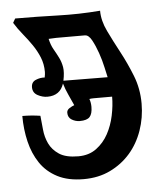

<svg xmlns="http://www.w3.org/2000/svg" viewBox="-42 -512 460 554"><g transform="rotate(-5 188.0 -235.0)"><path d="M145 -283 273 -282Q271 -290 266.5 -311Q262 -332 254.5 -353.5Q247 -375 238 -391.5Q229 -408 218 -408H135L113 -407Q117 -389 124.5 -376Q132 -363 138.5 -350Q145 -337 147.5 -322Q150 -307 145 -283ZM22 -474Q84 -474 145 -472Q206 -470 268 -475Q268 -446 283 -415Q298 -384 316 -350.5Q334 -317 349 -279Q364 -241 364 -198Q364 -157 351 -120Q338 -83 314 -55.5Q290 -28 256 -11.5Q222 5 179 5Q134 5 103 -11Q72 -27 53.5 -54.5Q35 -82 26.5 -117.5Q18 -153 18 -192Q31 -192 44 -191Q57 -190 70 -188Q72 -170 74 -148Q76 -126 85 -107Q94 -88 113.5 -75Q133 -62 169 -62Q200 -62 221.5 -78Q243 -94 256 -118Q269 -142 275 -170.5Q281 -199 281 -225H240Q234 -225 227.5 -225Q221 -225 215 -224Q217 -219 218 -213Q219 -207 219 -201Q219 -181 211 -172Q203 -163 182 -163Q170 -163 159 -169.5Q148 -176 148 -190Q148 -198 156 -203Q164 -208 170 -210Q163 -226 155.5 -242Q148 -258 143 -275Q132 -241 95 -241Q81 -241 67 -248.5Q53 -256 53 -272Q53 -287 66 -292.5Q79 -298 92 -297Q94 -307 94 -313Q94 -336 86 -355.5Q78 -375 66 -392.5Q54 -410 40 -427Q26 -444 15 -462Z"/></g></svg>

Font: Germanica
Style: Regular
Weight: 400
Designer: Peter Wiegel
Foundry: Peter Wiegel